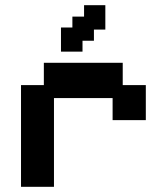

<svg xmlns="http://www.w3.org/2000/svg" viewBox="-20 -709 643 740"><path d="M61 11V-381H149V-467H453V-381H542V-246H414V-331H188V11ZM215 -510V-603H259V-645H304V-689H386V-595H342V-552H298V-510Z"/></svg>

Font: Pixelify Sans
Style: Bold
Weight: 700
Designer: Stefie Justprince
Foundry: Typecalism Foundryline
Version: Version 1.000